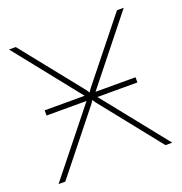

<svg xmlns="http://www.w3.org/2000/svg" viewBox="-101 -607 657 695"><g transform="rotate(-20 228.0 -259.5)"><path d="M53 -248V-268H403V-248ZM33 -519 220 -285 228 -273 236 -285 423 -519H449L241 -258L447 0H421L236 -232L228 -244L220 -232L35 0H9L215 -258L7 -519Z"/></g></svg>

Font: Raleway Thin
Style: Regular
Weight: 100
Designer: Matt McInerney, Pablo Impallari, Rodrigo Fuenzalida
Foundry: Matt McInerney, Pablo Impallari, Rodrigo Fuenzalida
Version: Version 4.026